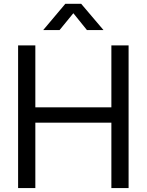

<svg xmlns="http://www.w3.org/2000/svg" viewBox="-20 -959 748 979"><path d="M72.3 0H160.2V-333.5H547.9V0H635.7V-727.5H547.9V-411.6H160.2V-727.5H72.3ZM283.7 -805.7 354 -891.6 423.3 -805.7H507.3V-806.2L394 -939.5H313L200.7 -806.2V-805.7Z"/></svg>

Font: Raveo Display Display
Style: Regular
Weight: 400
Designer: Jakub Foglar, Rasmus Andersson (Inter)
Foundry: Jakubfoglar.com
Version: Version 1.100;Glyphs 3.2.3 (3260)